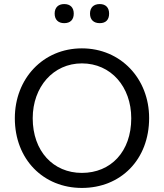

<svg xmlns="http://www.w3.org/2000/svg" viewBox="-20 -916 807 945"><path d="M383 9C574 9 714 -130 714 -335C714 -529 574 -678 383 -678C192 -678 53 -529 53 -334C53 -132 193 9 383 9ZM383 -65C242 -65 141 -172 141 -334C141 -488 242 -604 383 -604C526 -604 626 -489 626 -334C626 -169 525 -65 383 -65ZM471 -802C501 -802 517 -819 517 -849C517 -879 500 -896 471 -896C441 -896 423 -879 423 -849C423 -819 441 -802 471 -802ZM296 -802C326 -802 343 -819 343 -849C343 -879 326 -896 296 -896C267 -896 249 -879 249 -849C249 -819 267 -802 296 -802Z"/></svg>

Font: SN Pro Book
Style: Regular
Weight: 350
Designer: Tobias Whetton
Foundry: Supernotes
Version: Version 1.003;Glyphs 3.3 (3324)